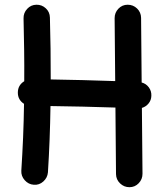

<svg xmlns="http://www.w3.org/2000/svg" viewBox="-20 -718 704 804"><path d="M613.8 -316.9Q613.3 -298.3 602.1 -284.7Q590.8 -271 574.2 -266.1L576.7 9.8Q576.7 32.7 560.8 49.3Q544.9 65.9 522 65.9Q499.5 65.9 482.9 50Q466.3 34.2 465.8 11.2L463.4 -267.6Q397 -270 325 -271.5Q252.9 -272.9 191.4 -273.9Q190.4 -203.6 187.7 -134Q185.1 -64.5 180.7 3.9Q178.7 26.4 161.4 42Q144 57.6 121.6 55.7Q99.1 54.2 83.5 36.6Q67.9 19 69.3 -3.4Q73.7 -72.3 76.7 -142.1Q79.6 -211.9 80.6 -283.2Q54.7 -299.8 54.7 -330.1Q54.7 -361.3 81.5 -377.9Q82 -443.4 81.1 -509.3Q80.1 -575.2 78.6 -641.1Q78.1 -664.1 93.8 -680.9Q109.4 -697.8 132.3 -698.2Q155.3 -698.7 171.9 -683.1Q188.5 -667.5 189 -644.5Q190.9 -579.6 191.7 -514.6Q192.4 -449.7 192.4 -385.3Q253.9 -384.3 325.2 -382.6Q396.5 -380.9 462.4 -378.4L460 -642.1Q460 -665 475.8 -681.6Q491.7 -698.2 514.6 -698.2Q537.6 -698.2 554 -682.4Q570.3 -666.5 570.8 -643.6L573.2 -372.6Q591.8 -367.7 603.3 -352.1Q614.7 -336.4 613.8 -316.9Z"/></svg>

Font: Mikhak-FD SemiBold
Style: Regular
Weight: 600
Designer: Amin Abedi
Version: Version 3.2